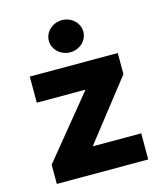

<svg xmlns="http://www.w3.org/2000/svg" viewBox="-115 -860 811 947"><g transform="rotate(-15 290.5 -387.0)"><path d="M57.1 0H523.9V-133.3H278.8V-136.7L514.6 -438V-545.9H65.4V-412.6H311.5V-409.2L57.1 -98.1ZM290 -609.9C338.4 -609.9 377.9 -646.5 377.9 -691.9C377.9 -737.3 338.4 -773.9 290 -773.9C241.7 -773.9 201.7 -737.3 201.7 -691.9C201.7 -646.5 241.7 -609.9 290 -609.9Z"/></g></svg>

Font: Inter ExtraBold
Style: Regular
Weight: 800
Designer: Rasmus Andersson
Foundry: rsms
Version: Version 4.001;git-9221beed3